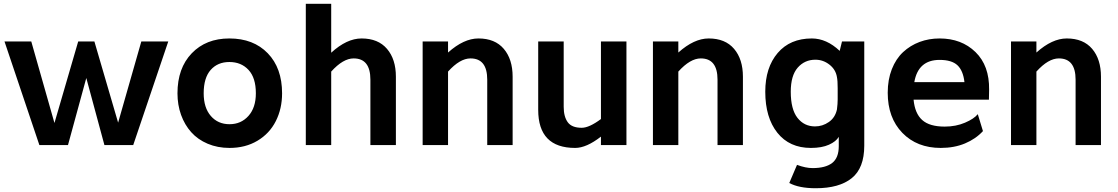

<svg xmlns="http://www.w3.org/2000/svg" viewBox="-20 -770 5931 1019"><path d="M730 -549.8H873L687 0H534.2L438 -356L340.8 0H189L3.9 -549.8H146L269 -117.2L395 -549.8H481L606.9 -119.1Z M1197.3 -565.9Q1325.2 -565.9 1401.1 -487.3Q1477.1 -408.7 1477.1 -274.9Q1477.1 -192.9 1443.8 -127.2Q1410.6 -61.5 1346.7 -23.2Q1282.7 15.1 1198.2 15.1Q1134.8 15.1 1082.3 -7.1Q1029.8 -29.3 994.9 -68.4Q960 -107.4 940.9 -160.4Q921.9 -213.4 921.9 -274.9Q921.9 -408.2 997.6 -487.1Q1073.2 -565.9 1197.3 -565.9ZM1197.3 -440.9Q1135.3 -440.9 1098.1 -398.9Q1061 -356.9 1061 -274.9Q1061 -198.2 1098.9 -154.5Q1136.7 -110.8 1198.2 -110.8Q1259.3 -110.8 1298.6 -154.8Q1337.9 -198.7 1337.9 -274.9Q1337.9 -356.9 1299.1 -398.9Q1260.3 -440.9 1197.3 -440.9Z M1898.9 -565.9Q1986.8 -565.9 2033.9 -510.7Q2081.1 -455.6 2081.1 -362.8V0H1945.8V-347.2Q1945.8 -460 1856.9 -460Q1800.8 -460 1737.8 -390.1V0H1603V-750H1737.8V-490.2Q1820.3 -565.9 1898.9 -565.9Z M2519 -565.9Q2606.9 -565.9 2653.8 -510.7Q2700.7 -455.6 2700.7 -362.8V0H2565.9V-347.2Q2565.9 -460 2477.1 -460Q2420.9 -460 2357.9 -390.1V0H2223.1V-549.8H2357.9V-491.2Q2441.4 -565.9 2519 -565.9Z M3169.4 -549.8H3304.7V0H3169.4V-44.9Q3092.3 15.1 3032.7 15.1Q2836.4 15.1 2836.4 -187V-549.8H2971.7V-203.1Q2971.7 -150.9 2993.2 -121.3Q3014.6 -91.8 3067.4 -91.8Q3106.9 -91.8 3169.4 -138.2Z M3741.2 -565.9Q3829.1 -565.9 3876 -510.7Q3922.9 -455.6 3922.9 -362.8V0H3788.1V-347.2Q3788.1 -460 3699.2 -460Q3643.1 -460 3580.1 -390.1V0H3445.3V-549.8H3580.1V-491.2Q3663.6 -565.9 3741.2 -565.9Z M4448.7 -549.8H4566.9V2.9Q4566.9 122.1 4500.5 175.5Q4434.1 229 4309.6 229Q4220.2 229 4168.9 201.2L4210 105Q4255.9 122.1 4292.5 122.1Q4361.3 122.1 4396.5 95Q4431.6 67.9 4431.6 5.9V-43.9Q4417.5 -19 4379.6 -2Q4341.8 15.1 4283.7 15.1Q4169.9 15.1 4105.7 -65.4Q4041.5 -146 4041.5 -283.2Q4041.5 -411.6 4107.4 -488.8Q4173.3 -565.9 4288.6 -565.9Q4366.7 -565.9 4436.5 -500ZM4425.8 -242.2V-301.8Q4425.8 -341.8 4421.9 -360.8Q4415.5 -400.9 4382.1 -427Q4348.6 -453.1 4307.6 -453.1Q4250.5 -453.1 4213.6 -410.9Q4176.8 -368.7 4176.8 -283.2Q4176.8 -189.9 4212.4 -144.5Q4248 -99.1 4305.7 -99.1Q4345.7 -99.1 4379.2 -122.6Q4412.6 -146 4421.9 -189Q4425.8 -219.2 4425.8 -242.2Z M4966.8 -565.9Q5083 -565.9 5157.2 -493.7Q5231.4 -421.4 5229.5 -293.9L5228.5 -241.2H4828.6Q4835.4 -168 4874.3 -133.1Q4913.1 -98.1 4993.7 -98.1Q5053.2 -98.1 5101.6 -118.9Q5149.9 -139.6 5169.4 -164.1L5196.8 -74.2Q5158.7 -32.7 5101.6 -8.8Q5044.4 15.1 4972.7 15.1Q4846.7 15.1 4769 -64.9Q4691.4 -145 4691.4 -277.8Q4691.4 -347.2 4713.1 -402.6Q4734.9 -458 4772.9 -493.4Q4811 -528.8 4860.6 -547.4Q4910.2 -565.9 4966.8 -565.9ZM4966.8 -452.1Q4853 -452.1 4832.5 -334H5098.6Q5091.8 -395 5061.5 -423.6Q5031.2 -452.1 4966.8 -452.1Z M5641.6 -565.9Q5729.5 -565.9 5776.4 -510.7Q5823.2 -455.6 5823.2 -362.8V0H5688.5V-347.2Q5688.5 -460 5599.6 -460Q5543.5 -460 5480.5 -390.1V0H5345.7V-549.8H5480.5V-491.2Q5564 -565.9 5641.6 -565.9Z"/></svg>

Font: Stilu SemiBold
Style: Regular
Weight: 600
Designer: Genilson Lima Santos
Foundry: Genilson Lima Santos
Version: Version 1.200;PS 001.200;hotconv 1.0.88;makeotf.lib2.5.64775